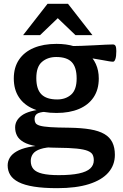

<svg xmlns="http://www.w3.org/2000/svg" viewBox="-20 -747 643 1002"><path d="M278.5 235Q207 235 157.2 227Q107.5 219 77.2 203.5Q47 188 33.5 166Q20 144 20 116Q20 95 30.8 76.5Q41.5 58 65.5 43.8Q89.5 29.5 128.2 21Q167 12.5 223.5 11.5L267.5 11V20Q219 21.5 191.2 30.8Q163.5 40 152 56Q140.5 72 140.5 93Q140.5 119 154.5 135.2Q168.5 151.5 200.8 159.2Q233 167 286.5 167Q351.5 167 392 158.2Q432.5 149.5 451 132.2Q469.5 115 469.5 89.5Q469.5 72.5 463.5 60.5Q457.5 48.5 438.2 40.5Q419 32.5 380.8 28.5Q342.5 24.5 277.5 24Q212.5 23.5 170 16Q127.5 8.5 103.2 -5.5Q79 -19.5 69 -38.8Q59 -58 59 -82Q59 -119 94.2 -144.8Q129.5 -170.5 211.5 -177.5L215 -163.5Q186 -161.5 173.2 -153Q160.5 -144.5 160.5 -125.5Q160.5 -113.5 165.5 -105Q170.5 -96.5 188 -91.2Q205.5 -86 242.2 -83.5Q279 -81 342.5 -80.5Q406.5 -79.5 451.5 -71.8Q496.5 -64 524.8 -47.5Q553 -31 566.2 -4.2Q579.5 22.5 579.5 61Q579.5 114.5 545.5 153.5Q511.5 192.5 444.5 213.8Q377.5 235 278.5 235ZM275 -157.5Q204.5 -157.5 154.8 -178.5Q105 -199.5 78.5 -239.8Q52 -280 52 -337.5Q52 -395 79 -435.2Q106 -475.5 156 -496.8Q206 -518 275 -518Q326.5 -518 367.2 -505.5Q408 -493 436.5 -469.8Q465 -446.5 480.2 -413Q495.5 -379.5 495.5 -337.5Q495.5 -280 468.8 -239.8Q442 -199.5 392.5 -178.5Q343 -157.5 275 -157.5ZM278.5 -228Q322.5 -228 351.2 -253.2Q380 -278.5 380 -337.5Q380 -396 354.5 -422.8Q329 -449.5 273.5 -449.5Q229 -449.5 199.2 -424.2Q169.5 -399 169.5 -339.5Q169.5 -281.5 196 -254.8Q222.5 -228 278.5 -228ZM363 -458 337.5 -507Q371 -506.5 406.2 -507.8Q441.5 -509 473.8 -510.8Q506 -512.5 531 -513.8Q556 -515 569 -515Q579 -515 583 -507.2Q587 -499.5 587 -480.5Q587 -453 582.2 -439Q577.5 -425 570 -425Q562 -425 549 -427.2Q536 -429.5 513.8 -433.5Q491.5 -437.5 455 -443.5Q418.5 -449.5 363 -458ZM100.5 -563.5 228 -727H335L462.5 -563.5H374L266 -667H297L189 -563.5Z"/></svg>

Font: Newsreader 7pt Medium
Style: Regular
Weight: 500
Designer: Hugues Gentile
Foundry: Production Type
Version: Version 1.003